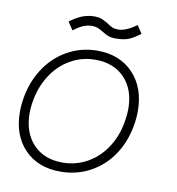

<svg xmlns="http://www.w3.org/2000/svg" viewBox="-75 -709 726 786"><g transform="rotate(10 288.0 -316.0)"><path d="M22 -204Q22 -226 25 -248Q35 -323 72 -381.5Q109 -440 166.5 -472.5Q224 -505 292 -505Q385 -505 441 -446Q497 -387 497 -289Q497 -268 494 -245Q484 -170 447.5 -112.5Q411 -55 353.5 -23Q296 9 227 9Q133 9 77.5 -49Q22 -107 22 -204ZM454 -253Q457 -273 457 -292Q457 -372 412 -419.5Q367 -467 290 -467Q233 -467 185 -439Q137 -411 105.5 -360.5Q74 -310 65 -245Q62 -224 62 -206Q62 -125 107 -77Q152 -29 229 -29Q286 -29 334.5 -57Q383 -85 414.5 -136Q446 -187 454 -253ZM254 -641Q274 -641 286 -636Q298 -631 313 -622Q324 -614 334 -609.5Q344 -605 359 -605Q392 -605 435 -637L457 -604Q429 -583 408.5 -575Q388 -567 355 -567Q337 -567 325 -571.5Q313 -576 299 -585Q286 -593 276 -597Q266 -601 253 -601Q235 -601 218 -594.5Q201 -588 176 -569L154 -602Q185 -625 208.5 -633Q232 -641 254 -641Z"/></g></svg>

Font: Bellota Text Light
Style: Italic
Weight: 300
Italic angle: -7.5°
Designer: Kemie Guaida
Foundry: Kemie Guaida
Version: Version 4.001